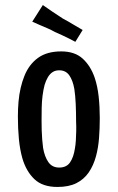

<svg xmlns="http://www.w3.org/2000/svg" viewBox="-20 -732 467 762"><path d="M208 10Q149 10 116.5 -21Q84 -52 69 -103Q59 -138 55 -180Q51 -222 51 -269Q51 -300 53.5 -328.5Q56 -357 62 -383Q68 -409 77 -431Q95 -476 130.5 -502Q166 -528 223 -528Q277 -528 308.5 -499Q340 -470 356 -423Q367 -390 371.5 -349.5Q376 -309 376 -264Q376 -222 373 -183.5Q370 -145 361 -112Q351 -75 332 -47.5Q313 -20 283 -5Q253 10 208 10ZM215 -67Q244 -67 258 -87.5Q272 -108 277 -141Q280 -157 281 -174.5Q282 -192 282.5 -211Q283 -230 282 -250Q282 -286 280.5 -319.5Q279 -353 275 -379Q269 -413 255 -433Q241 -453 215 -453Q200 -453 189 -446Q178 -439 170 -425.5Q162 -412 157 -395Q152 -376 149 -353Q146 -330 145.5 -305Q145 -280 145 -254Q145 -235 145.5 -215.5Q146 -196 147.5 -178.5Q149 -161 151 -145Q157 -110 172 -88.5Q187 -67 215 -67ZM279 -566Q266 -573 253 -579.5Q240 -586 226 -592.5Q212 -599 198 -605Q184 -613 169 -619.5Q154 -626 138.5 -632.5Q123 -639 108 -646L150 -712Q168 -699 189 -685Q210 -671 230 -658Q251 -647 270.5 -635Q290 -623 308 -613Z"/></svg>

Font: Truculenta SemiBold
Style: Regular
Weight: 600
Version: Version 1.002